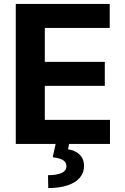

<svg xmlns="http://www.w3.org/2000/svg" viewBox="-20 -727 629 970"><path d="M59.7 -707.2H534.3V-585.8H206.4V-414.5H509.5V-293.3H206.4V-121.4H535.6V0H59.7ZM329.4 -2.8 323.9 27.2Q360.4 32.8 382.4 54.3Q404.4 75.9 404.6 111Q404.8 145.1 383.6 170.4Q362.5 195.6 321.5 209.4Q280.5 223.1 223.8 223.1L222.6 158Q266.5 158 290.6 147.2Q314.7 136.4 315.5 114.6Q315.9 100.6 308.6 91.2Q301.4 81.8 286.1 76Q270.8 70.1 246.4 67.3L261.7 -2.8Z"/></svg>

Font: Pretendard Variable
Style: Regular
Weight: 400
Designer: Base glyphs from Inter by Rasmus Andersson; Hangul glyphs from Noto Sans CJK(Source Han Sans) by Jang Soo-young and Kang
Foundry: Kil Hyung-jin
Version: Version 1.100;FEAKit 1.0